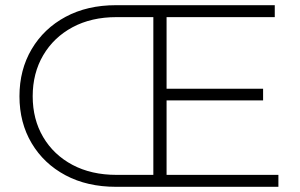

<svg xmlns="http://www.w3.org/2000/svg" viewBox="-20 -720 1157 740"><path d="M427 0Q316 0 232.5 -44.5Q149 -89 102 -168Q55 -247 55 -349Q55 -451 102 -530.5Q149 -610 232.5 -655Q316 -700 427 -700H584V-654H429Q332 -654 259.5 -615Q187 -576 146.5 -507Q106 -438 106 -349Q106 -260 146.5 -191.5Q187 -123 259.5 -84.5Q332 -46 429 -46H584V0ZM571 0V-700H1039V-654H622V-46H1053V0ZM616 -333V-378H994V-333Z"/></svg>

Font: Montserrat Thin Light
Style: Regular
Weight: 300
Version: Version 9.000